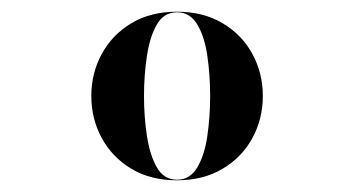

<svg xmlns="http://www.w3.org/2000/svg" viewBox="-20 -783 600 328"><path d="M282.5 -475Q237 -475 204.2 -494.8Q171.5 -514.5 153.8 -547.2Q136 -580 136 -619Q136 -658 153.8 -690.8Q171.5 -723.5 204.2 -743.2Q237 -763 282.5 -763Q327.5 -763 360.5 -743.2Q393.5 -723.5 411.2 -690.8Q429 -658 429 -619Q429 -580 411.2 -547.2Q393.5 -514.5 360.5 -494.8Q327.5 -475 282.5 -475ZM282.5 -476Q304.5 -476 317 -497Q329.5 -518 334.2 -550.8Q339 -583.5 339 -619Q339 -654.5 334.2 -687.5Q329.5 -720.5 317 -741.2Q304.5 -762 282.5 -762Q260 -762 248 -741.2Q236 -720.5 231 -687.5Q226 -654.5 226 -619Q226 -583.5 231 -550.8Q236 -518 248 -497Q260 -476 282.5 -476Z"/></svg>

Font: Bodoni Moda 96pt
Style: Bold
Weight: 700
Version: Version 2.005